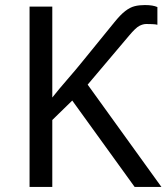

<svg xmlns="http://www.w3.org/2000/svg" viewBox="-20 -740 659 760"><path d="M553 -720Q570 -720 582 -718Q594 -716 603 -712V-642Q596 -644 582 -644.5Q568 -645 559 -645Q546 -645 531.5 -637.5Q517 -630 491 -599L327 -405L619 0H513L266 -342L187 -265V0H97V-714H187V-354Q213 -387 247 -426Q281 -465 310 -501L432 -651Q457 -682 476 -696.5Q495 -711 513 -715.5Q531 -720 553 -720Z"/></svg>

Font: Noto Sans
Style: Regular
Weight: 400
Designer: Monotype Design Team
Foundry: Monotype Imaging Inc.
Version: Version 2.007